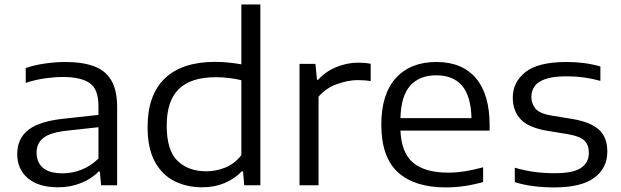

<svg xmlns="http://www.w3.org/2000/svg" viewBox="-20 -828 2777 858"><path d="M240.5 9Q152 9 104.5 -31.5Q57 -72 57 -139.5Q57 -209.5 107.8 -248.5Q158.5 -287.5 273.5 -298.5L420 -314.5V-352.5Q420 -430.5 380.2 -457.2Q340.5 -484 261 -484Q226 -484 182 -478Q138 -472 95 -457.5V-524Q134 -537.5 181.2 -544.2Q228.5 -551 271.5 -551Q348 -551 399.5 -532.2Q451 -513.5 477.2 -469.2Q503.5 -425 503.5 -348V0H432L426 -61.5H420.5Q390 -29 342 -10Q294 9 240.5 9ZM143.5 -146Q143.5 -103 171.8 -78.2Q200 -53.5 260 -53.5Q303.5 -53.5 345 -70Q386.5 -86.5 420 -119.5V-259.5L278.5 -244Q205 -236 174.2 -212Q143.5 -188 143.5 -146Z M884 9Q814 9 758.8 -19Q703.5 -47 671.5 -106.5Q639.5 -166 639.5 -260Q639.5 -404 716.8 -477.8Q794 -551.5 941 -551.5Q973 -551.5 1003.2 -548.2Q1033.5 -545 1058.5 -540.5V-808H1143.5V0H1071.5L1066 -62.5H1060.5Q1029.5 -29.5 984 -10.2Q938.5 9 884 9ZM902 -62.5Q944.5 -62.5 985.8 -78.8Q1027 -95 1058.5 -134.5V-469.5Q1035 -475.5 1005 -479.2Q975 -483 944 -483Q833.5 -483 779.2 -430.2Q725 -377.5 725 -267Q725 -155.5 773.5 -109Q822 -62.5 902 -62.5Z M1318.5 0V-542.5H1389.5L1396.5 -471.5H1402Q1433.5 -507.5 1482 -527.8Q1530.5 -548 1581 -548Q1610.5 -548 1636.5 -543V-465.5Q1622.5 -468 1607.8 -469Q1593 -470 1577.5 -470Q1536.5 -470 1486.8 -452.5Q1437 -435 1403.5 -396V0Z M1973 9.5Q1832 9.5 1758 -58.2Q1684 -126 1684 -271Q1684 -408 1749.2 -479.5Q1814.5 -551 1930.5 -551Q2045 -551 2106.5 -478.8Q2168 -406.5 2168 -268.5V-244.5H1769.5Q1773.5 -145 1826.2 -100.8Q1879 -56.5 1984 -56.5Q2020 -56.5 2059 -62.8Q2098 -69 2139 -80.5V-14.5Q2053 9.5 1973 9.5ZM1929.5 -491.5Q1854.5 -491.5 1813.2 -445.2Q1772 -399 1769.5 -300H2087Q2084.5 -398.5 2044.8 -445Q2005 -491.5 1929.5 -491.5Z M2457.5 9.5Q2409 9.5 2365 4Q2321 -1.5 2280.5 -14V-78.5Q2327 -65 2370.2 -59.5Q2413.5 -54 2459 -54Q2542.5 -54 2577 -78Q2611.5 -102 2611.5 -145Q2611.5 -180 2591.8 -199.5Q2572 -219 2517.5 -228.5L2425.5 -243.5Q2342 -257.5 2306.8 -294.8Q2271.5 -332 2271.5 -392Q2271.5 -461 2328.2 -506Q2385 -551 2512.5 -551Q2593.5 -551 2663 -531V-466.5Q2590 -487 2513 -487Q2452.5 -487 2417.8 -475Q2383 -463 2368.8 -442.2Q2354.5 -421.5 2354.5 -395Q2354.5 -365 2372.8 -342.8Q2391 -320.5 2445 -311.5L2537 -296.5Q2618 -283 2656 -249Q2694 -215 2694 -150.5Q2694 -77 2635.8 -33.8Q2577.5 9.5 2457.5 9.5Z"/></svg>

Font: Encode Sans Expanded Expanded
Style: Regular
Weight: 400
Width: 7
Designer: Multiple Designers
Foundry: Impallari Type
Version: Version 3.000; ttfautohint (v1.8.3) -l 8 -r 50 -G 200 -x 14 